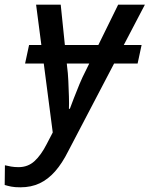

<svg xmlns="http://www.w3.org/2000/svg" viewBox="-103 -559 638 819"><path d="M4 -288 21 -367H501L484 -288ZM-16 240Q-40 240 -55 237Q-70 234 -83 230L-82 146Q-70 149 -55.5 151.5Q-41 154 -24 154Q16 154 44 128.5Q72 103 96 56L122 6L51 -539H156L183 -277Q187 -248 188.5 -213.5Q190 -179 191 -147.5Q192 -116 191 -95H195Q201 -111 212 -140Q223 -169 236 -200Q249 -231 261 -254L401 -539H515L188 86Q162 138 132 172Q102 206 66 223Q30 240 -16 240Z"/></svg>

Font: Noto Sans Display Medium
Style: Italic
Weight: 500
Italic angle: -12°
Designer: Monotype Design Team
Foundry: Monotype Imaging Inc.
Version: Version 2.003